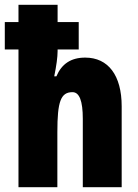

<svg xmlns="http://www.w3.org/2000/svg" viewBox="-27 -780 576 800"><path d="M213 -760H50V-688H-7V-574H50V0H212V-230C212 -357 226 -396 275 -396C304 -396 318 -359 318 -285V0H480V-337C480 -466 424 -540 328 -540C269 -540 230 -514 208 -462H199C208 -506 213 -542 213 -567V-574H301V-688H213Z"/></svg>

Font: Noto Sans Thai ExtCond Blk
Style: Regular
Weight: 900
Width: 2
Designer: Monotype Design Team
Foundry: Monotype Imaging Inc.
Version: Version 2.002